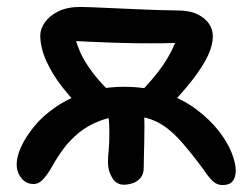

<svg xmlns="http://www.w3.org/2000/svg" viewBox="-20 -523 720 553"><path d="M621 10Q606 10 595 0.5Q584 -9 574 -23.5Q564 -38 551 -55Q528 -85 507 -109.5Q486 -134 463.5 -152Q441 -170 414 -179.5Q387 -189 353 -189Q305 -189 269 -175.5Q233 -162 207 -140.5Q181 -119 162.5 -94Q144 -69 131 -45Q118 -22 105 -7.5Q92 7 77 7Q55 7 41.5 -10Q28 -27 28 -50Q28 -72 41 -100.5Q54 -129 79 -159.5Q104 -190 141.5 -215.5Q179 -241 228.5 -257Q278 -273 338 -273Q403 -273 455 -255Q507 -237 545.5 -208Q584 -179 609.5 -146.5Q635 -114 647 -83.5Q659 -53 659 -33Q659 -12 650 -1Q641 10 621 10ZM337 9Q315 9 303 -11Q291 -31 291 -55Q291 -70 293 -90Q295 -110 295 -142Q295 -166 292.5 -188.5Q290 -211 290 -219Q290 -236 301.5 -246Q313 -256 331 -256Q352 -256 368.5 -246.5Q385 -237 391 -221Q393 -216 394.5 -199.5Q396 -183 396 -161Q396 -139 395.5 -115.5Q395 -92 394.5 -71.5Q394 -51 394 -40Q394 -22 385 -11Q376 0 362.5 4.5Q349 9 337 9ZM433 -181 373 -246Q423 -296 451 -337.5Q479 -379 491 -418L514 -401Q489 -399 452.5 -398.5Q416 -398 374.5 -398.5Q333 -399 293.5 -400.5Q254 -402 222.5 -403.5Q191 -405 173 -406L194 -424Q198 -405 209 -377.5Q220 -350 246 -315Q272 -280 320 -236L231 -193Q193 -230 162 -269Q131 -308 113.5 -347Q96 -386 96 -421Q96 -440 109.5 -459Q123 -478 148.5 -490.5Q174 -503 211 -503Q222 -503 247 -502Q272 -501 304.5 -499.5Q337 -498 371.5 -496.5Q406 -495 437 -494Q468 -493 489 -493Q526 -493 548.5 -482Q571 -471 582 -454.5Q593 -438 593 -419Q593 -389 574 -353Q555 -317 519.5 -274.5Q484 -232 433 -181Z"/></svg>

Font: Shantell Sans Medium
Style: Regular
Weight: 500
Designer: Stephen Nixon, Anya Danilova, Shantell Martin
Foundry: Arrow Type
Version: Version 1.011;[c5ecc13dd]